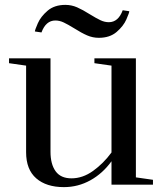

<svg xmlns="http://www.w3.org/2000/svg" viewBox="-20 -757 672 787"><path d="M87 -133V-488L17 -498V-518H187V-135Q187 -84 208 -55Q229 -26 273 -26Q319 -26 361.5 -56.5Q404 -87 437 -132V-488L367 -498V-518H537V-30L607 -20V0H437V-96Q401 -46 350.5 -18Q300 10 242 10Q170 10 128.5 -26Q87 -62 87 -133ZM284 -641Q258 -657 241 -665Q224 -673 207 -673Q168 -673 150 -624L123 -628Q123 -634 135 -661.5Q147 -689 175 -713Q203 -737 248 -737Q273 -737 296 -727Q319 -717 349 -698Q375 -682 392 -674Q409 -666 426 -666Q465 -666 483 -715L510 -711Q510 -705 498 -677.5Q486 -650 458 -626Q430 -602 385 -602Q360 -602 337 -612Q314 -622 284 -641Z"/></svg>

Font: Prata
Style: Regular
Weight: 400
Designer: Ivan Petrov
Foundry: Cyreal
Version: Version 2.000